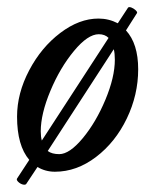

<svg xmlns="http://www.w3.org/2000/svg" viewBox="-20 -468 407 538"><path d="M53.2 47.9Q49.8 50.8 43.2 48.8Q36.6 46.9 31 41.5Q25.4 36.1 27.8 32.2L62 -20Q27.8 -60.1 27.8 -141.1Q27.8 -206.5 61.8 -271Q95.7 -335.4 148.9 -375.7Q202.1 -416 255.9 -416Q284.7 -416 310.1 -402.8L338.9 -446.8Q341.8 -449.2 347.9 -447Q354 -444.8 359.9 -439.5Q365.7 -434.1 363.8 -431.2L333 -382.8Q367.2 -345.7 367.2 -273.9Q367.2 -202.1 335.2 -135.7Q303.2 -69.3 249 -28.1Q194.8 13.2 133.8 13.2Q107.4 13.2 85 0ZM94.2 -100.1Q94.2 -84.5 97.2 -74.2L284.2 -361.8Q273.9 -372.1 256.8 -372.1Q226.1 -372.1 187.3 -325.2Q148.4 -278.3 121.3 -213.6Q94.2 -148.9 94.2 -100.1ZM146 -36.1Q174.8 -36.1 211.9 -80.8Q249 -125.5 275.4 -188.7Q301.8 -252 301.8 -300.8Q301.8 -318.4 298.8 -330.1L113.8 -44.9Q125.5 -36.1 146 -36.1Z"/></svg>

Font: Junicode SmCond Medium
Style: Italic
Weight: 500
Width: 4
Italic angle: -11°
Designer: Peter S. Baker
Version: Version 2.206